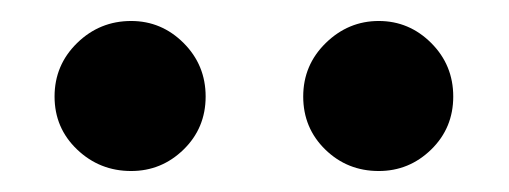

<svg xmlns="http://www.w3.org/2000/svg" viewBox="-20 -737 485 183"><path d="M32 -645Q32 -675 53.5 -696Q75 -717 105 -717Q134 -717 155 -696Q176 -675 176 -645Q176 -615 155 -594.5Q134 -574 105 -574Q75 -574 53.5 -594.5Q32 -615 32 -645ZM269 -645Q269 -675 290.5 -696Q312 -717 341 -717Q370 -717 391 -696Q412 -675 412 -645Q412 -615 391 -594.5Q370 -574 341 -574Q311 -574 290 -594.5Q269 -615 269 -645Z"/></svg>

Font: Prompt SemiBold
Style: Regular
Weight: 600
Designer: Katatrad Team
Foundry: CadsonDemak
Version: Version 1.000